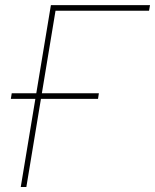

<svg xmlns="http://www.w3.org/2000/svg" viewBox="-20 -748 620 768"><path d="M580.1 -727.5 576.2 -705.1H202.1L85.4 0H63L183.6 -727.5ZM23.4 -352.5 26.9 -375H375.5L372.1 -352.5Z"/></svg>

Font: Inter 17pt Thin
Style: Italic
Weight: 250
Italic angle: -9.3988°
Version: Version 4.001;git-66647c0bb